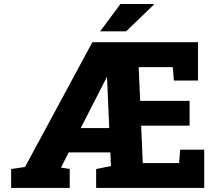

<svg xmlns="http://www.w3.org/2000/svg" viewBox="-20 -917 1061 937"><path d="M34.2 0V-92.3L102.1 -102.1L430.7 -710.9H946.3V-523.9H828.6L823.2 -589.4H656.7L664.1 -424.8H905.3V-303.7H668.9L676.8 -121.1H854L859.4 -186.5H976.6V0H449.2V-92.3L521.5 -106.4L518.6 -173.3H315.4L277.8 -99.1L320.3 -92.3V0ZM374 -292H513.2L502.4 -540H500L495.1 -528.8ZM468.8 -764.2 567.9 -897.5H730L731 -894.5L595.7 -764.2Z"/></svg>

Font: Roboto Slab ExtraBold
Style: Regular
Weight: 800
Designer: Google
Version: Version 2.001; ttfautohint (v1.8.3)